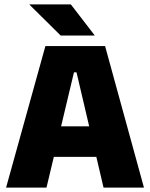

<svg xmlns="http://www.w3.org/2000/svg" viewBox="-20 -847 678 867"><path d="M190 0H7.5L185 -639H454.5L630 0H447.5L325.5 -520.5H314ZM461.5 -138.5H175V-276.5H461.5ZM407 -688 300 -827H113.5V-825.5L254 -686.5H407Z"/></svg>

Font: Anek Kannada Medium ExtraBold
Style: Regular
Weight: 800
Version: Version 1.003